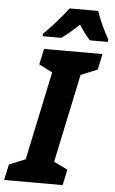

<svg xmlns="http://www.w3.org/2000/svg" viewBox="-98 -982 611 1023"><g transform="rotate(5 208.0 -470.5)"><path d="M101 -781H201C231 -802 262 -828 295 -860C312 -832 337 -800 354 -781H450L452 -793C429 -833 398 -899 385 -941H232C196 -893 144 -835 102 -793ZM-36 0H277L295 -84L221 -120L321 -593L410 -630L428 -714H115L97 -630L169 -593L69 -120L-18 -84Z"/></g></svg>

Font: Noto Sans Display SemiCondensed Extra
Style: Italic
Weight: 800
Width: 4
Italic angle: -12°
Designer: Monotype Design Team
Foundry: Monotype Imaging Inc.
Version: Version 1.900